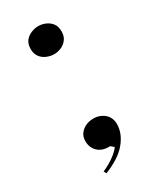

<svg xmlns="http://www.w3.org/2000/svg" viewBox="-137 -459 483 587"><g transform="rotate(-30 104.5 -166.0)"><path d="M59 81 54 72Q68 66 80.5 58.5Q93 51 104 42Q115 33 121 24L110 15H105Q89 15 77 8.5Q65 2 58.5 -9.5Q52 -21 52 -36Q52 -51 59.5 -61.5Q67 -72 79.5 -78Q92 -84 108 -84Q123 -84 135.5 -77.5Q148 -71 155 -60Q162 -49 162 -34Q162 -16 155 0.5Q148 17 135 32Q122 47 103 59Q84 71 59 81ZM103 -413Q116 -413 128.5 -407.5Q141 -402 149 -391.5Q157 -381 157 -363Q157 -347 149 -336Q141 -325 128.5 -319.5Q116 -314 103 -314Q90 -314 77 -319.5Q64 -325 56 -336Q48 -347 48 -363Q48 -381 56 -391.5Q64 -402 77 -407.5Q90 -413 103 -413Z"/></g></svg>

Font: Kalnia ExtraLight
Style: Regular
Weight: 250
Designer: Frida Medrano
Foundry: Frida Medrano
Version: Version 1.105